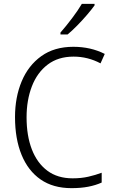

<svg xmlns="http://www.w3.org/2000/svg" viewBox="-20 -967 592 997"><path d="M362 -673Q282 -673 227.5 -631.5Q173 -590 145.5 -518.5Q118 -447 118 -358Q118 -262 145.5 -191Q173 -120 226 -80.5Q279 -41 357 -41Q402 -41 439 -49.5Q476 -58 508 -70V-19Q477 -5 438.5 2.5Q400 10 351 10Q256 10 191 -35Q126 -80 92 -163Q58 -246 58 -359Q58 -462 92.5 -544.5Q127 -627 194.5 -675.5Q262 -724 361 -724Q451 -724 524 -687L502 -638Q436 -673 362 -673ZM471 -939Q456 -918 432 -890Q408 -862 381 -834.5Q354 -807 331 -788H294V-798Q323 -831 354 -872Q385 -913 405 -947H471Z"/></svg>

Font: Noto Sans Khmer UI SemiCondensed Light
Style: Regular
Weight: 300
Width: 4
Designer: Danh Hong and the Monotype Design Team
Foundry: Monotype Imaging Inc.
Version: Version 2.002; ttfautohint (v1.8.4.7-5d5b)